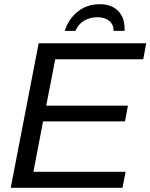

<svg xmlns="http://www.w3.org/2000/svg" viewBox="-20 -894 716 914"><path d="M31 0 164 -688H676L662 -612H243L200 -391H589L575 -316H185L139 -76H578L563 0ZM455 -874Q510 -874 541.5 -843Q573 -812 573 -757V-747H521Q521 -777 500 -794.5Q479 -812 443 -812Q410 -812 381.5 -796Q353 -780 339 -747H288Q307 -805 351 -839.5Q395 -874 455 -874Z"/></svg>

Font: Libra Sans Modern
Style: Italic
Weight: 400
Italic angle: -12°
Foundry: Stefan Peev, Context Ltd
Version: Version 1.000